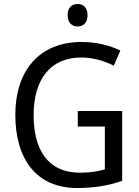

<svg xmlns="http://www.w3.org/2000/svg" viewBox="-20 -935 701 965"><path d="M370 -915C341 -915 320 -897 320 -859C320 -821 341 -802 370 -802C399 -802 420 -821 420 -859C420 -897 399 -915 370 -915ZM371 -377V-299H507V-84C474 -74 436 -67 383 -67C216 -67 149 -188 149 -357C149 -539 236 -646 388 -646C447 -646 504 -629 552 -605L585 -681C529 -708 463 -724 390 -724C175 -724 57 -577 57 -358C57 -137 162 10 367 10C454 10 524 -2 594 -26V-377Z"/></svg>

Font: Noto Sans Ethiopic SemiCondensed
Style: Regular
Weight: 400
Width: 4
Designer: Monotype Design Team
Foundry: Monotype Imaging Inc.
Version: Version 2.102